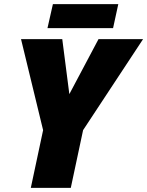

<svg xmlns="http://www.w3.org/2000/svg" viewBox="-20 -902 707 922"><path d="M187 -277 81 -714H279L313 -450L453 -714H667L379 -277L320 0H128ZM234 -882H548L523 -767H208Z"/></svg>

Font: Noto Sans Display Black
Style: Italic
Weight: 900
Italic angle: -12°
Designer: Monotype Design team
Foundry: Monotype Imaging Inc.
Version: Version 1.000